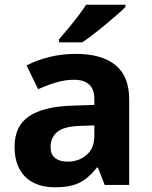

<svg xmlns="http://www.w3.org/2000/svg" viewBox="-20 -786 644 816"><path d="M302 -557Q412 -557 470.5 -509.5Q529 -462 529 -364V0H425L396 -74H392Q369 -45 344.5 -26Q320 -7 288.5 1.5Q257 10 211 10Q163 10 124.5 -8.5Q86 -27 64 -65.5Q42 -104 42 -163Q42 -250 103 -291.5Q164 -333 286 -337L381 -340V-364Q381 -407 358.5 -427Q336 -447 296 -447Q256 -447 218 -435.5Q180 -424 142 -407L93 -508Q137 -531 190.5 -544Q244 -557 302 -557ZM323 -251Q251 -249 223 -225Q195 -201 195 -162Q195 -128 215 -113.5Q235 -99 267 -99Q315 -99 348 -127.5Q381 -156 381 -208V-253ZM513 -756Q499 -742 476 -722Q453 -702 426.5 -680Q400 -658 374.5 -638.5Q349 -619 330 -606H231V-619Q247 -638 268.5 -663.5Q290 -689 311 -716.5Q332 -744 346 -766H513Z"/></svg>

Font: Noto Sans Devanagari
Style: Bold
Weight: 700
Version: Version 2.003